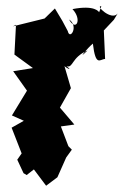

<svg xmlns="http://www.w3.org/2000/svg" viewBox="-20 -577 395 612"><path d="M296 -538C295 -539 283 -562 211 -548C243 -514 222 -475 200 -515C232 -494 203 -447 196 -478L179 -510L155 -550L122 -518L21 -493L31 -498L30 -480L26 -403L85 -360L22 -350L66 -288L18 -209L56 -192L17 -170L49 -88L35 -68L55 -25L65 -19L88 -37L127 15L163 -12L191 -75L209 -100L198 -111L174 -174L217 -180L171 -234L206 -296L180 -385C161 -373 224 -342 192 -366C214 -359 207 -394 259 -416C222 -380 260 -425 276 -438C285 -362 299 -389 315 -389L311 -480L343 -514L355 -534C336 -509 282 -561 303 -557Z"/></svg>

Font: Asimov Aggro
Style: Condensed
Weight: 500
Designer: Google
Version: Version 2.000980; 2014